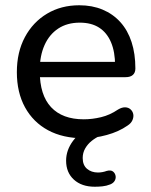

<svg xmlns="http://www.w3.org/2000/svg" viewBox="-20 -516 574 729"><path d="M298 9Q219 9 162.5 -21.5Q106 -52 75 -108.5Q44 -165 44 -242Q44 -318 74.5 -375Q105 -432 158.5 -464Q212 -496 281 -496Q330 -496 369.5 -479.5Q409 -463 437 -432Q465 -401 479.5 -356.5Q494 -312 494 -256Q494 -240 484.5 -231.5Q475 -223 457 -223H115V-281H434L417 -267Q417 -319 401.5 -355.5Q386 -392 356.5 -411Q327 -430 283 -430Q235 -430 201 -407.5Q167 -385 149 -344.5Q131 -304 131 -251V-245Q131 -155 174 -109Q217 -63 298 -63Q330 -63 363.5 -71Q397 -79 428 -100Q443 -109 455.5 -108.5Q468 -108 476 -100.5Q484 -93 486 -82.5Q488 -72 483 -60Q478 -48 464 -39Q431 -16 385.5 -3.5Q340 9 298 9ZM340 193Q290 193 260.5 166Q231 139 231 94Q231 54 257.5 18.5Q284 -17 329 -37L359 0Q343 7 328 19Q313 31 303.5 47.5Q294 64 294 84Q294 111 310.5 125Q327 139 352 139Q360 139 368.5 137.5Q377 136 385 133Q400 129 408 134.5Q416 140 418.5 150Q421 160 416 169.5Q411 179 399 184Q384 190 369 191.5Q354 193 340 193Z"/></svg>

Font: Nunito ExtraLight Medium
Style: Regular
Weight: 500
Version: Version 3.602